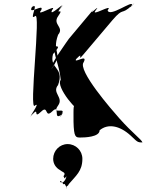

<svg xmlns="http://www.w3.org/2000/svg" viewBox="-20 -838 888 1170"><path d="M708 -116C661 -169 450 -411 490 -459C520 -517 415 -439 448 -484C485 -534 405 -437 448 -482C496 -532 441 -450 490 -508C530 -555 625 -667 665 -715C737 -799 715 -740 785 -806C829 -849 744 -760 784 -808C791 -840 644 -728 636 -776C676 -823 524 -728 564 -776C600 -823 510 -729 549 -780L400 -602C399 -600 276 -431 300 -433C340 -480 268 -381 303 -432C365 -522 294 -514 334 -626C374 -673 298 -688 334 -739C378 -801 305 -737 354 -794C394 -841 312 -748 352 -796C382 -834 275 -728 297 -776C337 -823 191 -728 231 -776C253 -823 145 -740 175 -796C215 -843 134 -746 174 -794C223 -832 153 -709 193 -739C233 -786 153 -147 193 -195C233 -224 143 -102 174 -140C214 -187 135 -90 175 -138C225 -194 177 -106 231 -158C275 -201 252 -115 297 -158C350 -210 302 -100 352 -138C392 -185 319 -88 354 -140C390 -193 290 -132 334 -195C370 -245 294 -272 334 -320C374 -430 279 -416 303 -508C343 -555 341 -556 313 -556C302 -512 343 -439 350 -351C316 -310 465 -136 465 -177C468 -214 472 -204 448 -200C425 -200 428 -196 428 -96C430 1 442 0 470 0C493 0 587 -2 587 -44C637 -86 708 -74 776 -12C817 26 816 30 848 30C845 14 788 -26 708 -116ZM392 40C442 40 482 80 482 130C482 205 442 233 399 284C393 301 384 290 384 308C384 320 387 296 387 308C387 314 377 276 370 284C365 291 352 256 348 266C348 278 346 256 346 268C350 283 350 264 354 272C356 282 380 266 385 236C370 256 371 247 371 242C366 238 366 236 372 228C379 212 360 211 345 198C321 185 304 160 304 130C304 80 344 40 392 40Z"/></svg>

Font: Hussar Przerywany
Style: Regular
Weight: 400
Foundry: Cannot Into Space Fonts
Version: Version 0.982